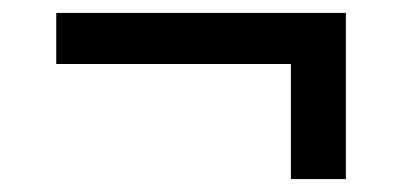

<svg xmlns="http://www.w3.org/2000/svg" viewBox="-20 -410 622 297"><path d="M430 -133V-311H67V-390H515V-133Z"/></svg>

Font: Montserrat Thin Medium
Style: Regular
Weight: 500
Version: Version 9.000